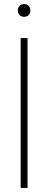

<svg xmlns="http://www.w3.org/2000/svg" viewBox="-20 -928 238 948"><path d="M82 0V-740H116V0ZM99 -845Q85.5 -845 76.8 -853.5Q68 -862 68 -876Q68 -890.5 76.8 -899.2Q85.5 -908 99 -908Q112.5 -908 121.2 -899.2Q130 -890.5 130 -876Q130 -862 121.2 -853.5Q112.5 -845 99 -845Z"/></svg>

Font: Encode Sans Condensed Condensed Thin
Style: Regular
Weight: 100
Width: 3
Designer: Multiple Designers
Foundry: Impallari Type
Version: Version 3.000; ttfautohint (v1.8.3) -l 8 -r 50 -G 200 -x 14 